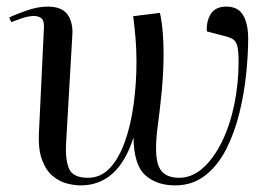

<svg xmlns="http://www.w3.org/2000/svg" viewBox="-20 -547 831 581"><path d="M464 -508Q470 -480 472.5 -448.5Q475 -417 475 -385Q475 -330 469.5 -272Q464 -214 457 -164Q446 -77 460.5 -43Q475 -9 522 -9Q561 -9 594 -38.5Q627 -68 651.5 -118Q676 -168 689 -231Q702 -294 702 -360Q702 -391 698.5 -406Q695 -421 686 -427.5Q677 -434 659 -438L606 -452Q604 -483 618 -505Q632 -527 665 -527Q701 -527 716 -500.5Q731 -474 731 -430Q731 -383 725 -324Q719 -265 704.5 -205.5Q690 -146 665 -96.5Q640 -47 601.5 -16.5Q563 14 510 14Q454 14 419.5 -17Q385 -48 384 -131Q338 14 224 14Q206 14 183.5 8.5Q161 3 140.5 -13.5Q120 -30 107.5 -62.5Q95 -95 98 -149L113 -464Q114 -486 103.5 -493Q93 -500 77 -498.5Q61 -497 44 -491L14 -480L8 -494Q28 -504 61.5 -515.5Q95 -527 124 -527Q167 -527 184 -503.5Q201 -480 199 -443L180 -114Q177 -66 188.5 -37.5Q200 -9 246 -9Q285 -9 312.5 -38.5Q340 -68 358 -118.5Q376 -169 384.5 -232Q393 -295 393 -361Q393 -399 390 -433Q387 -467 383 -498Z"/></svg>

Font: Literata 72pt
Style: Italic
Weight: 400
Italic angle: -2°
Designer: Latin by Veronika Burian and Jose Scaglione. Greek by Irene Vlachou. Cyrillic by Vera Evstafieva
Foundry: TypeTogether
Version: Version 3.002